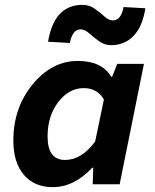

<svg xmlns="http://www.w3.org/2000/svg" viewBox="-20 -759 640 791"><path d="M197 12Q122 12 78.5 -38.5Q35 -89 35 -180Q35 -315 114.5 -411.5Q194 -508 301 -508Q399 -508 438 -443H442L463 -496H573L473 0H362L364 -68H360Q285 12 197 12ZM248 -100Q316 -100 372 -176L408 -349Q381 -396 325 -396Q264 -396 220 -338.5Q176 -281 176 -197Q176 -100 248 -100ZM438 -573Q410 -573 387.5 -589.5Q365 -606 347 -622Q329 -638 312 -638Q278 -638 268 -582L178 -587Q203 -739 320 -739Q348 -739 370.5 -723Q393 -707 410.5 -691Q428 -675 445 -675Q479 -675 489 -730L579 -725Q567 -649 530 -611Q493 -573 438 -573Z"/></svg>

Font: TypoPRO Source Code Pro
Style: Bold Italic
Weight: 700
Italic angle: -11°
Monospace: yes
Designer: Paul D. Hunt, Teo Tuominen
Foundry: Adobe Systems Incorporated
Version: Version 1.030;PS 1.0;hotconv 1.0.84;makeotf.lib2.5.63406